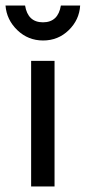

<svg xmlns="http://www.w3.org/2000/svg" viewBox="-33 -677 311 697"><path d="M80 -456H165V0H80ZM-13 -657H58Q68 -596 123 -596Q178 -596 188 -657H258Q255 -605 216.5 -567.5Q178 -530 123.5 -530Q69 -530 30 -567.5Q-9 -605 -13 -657Z"/></svg>

Font: Average Sans
Style: Regular
Weight: 400
Designer: Eduardo Rodriguez Tunni
Foundry: Eduardo Rodriguez Tunni
Version: Version 1.002